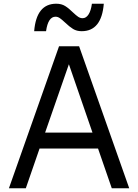

<svg xmlns="http://www.w3.org/2000/svg" viewBox="-20 -1014 744 1034"><path d="M298 -765H406L676 0H582L508 -214H193L119 0H28ZM478 -300 351 -668 223 -300ZM283 -994Q311 -994 331 -981.5Q351 -969 373 -947Q390 -931 401 -923.5Q412 -916 425 -916Q444 -916 457 -936.5Q470 -957 475 -994H539Q527 -846 420 -846Q393 -846 373.5 -858Q354 -870 330 -893Q313 -909 302 -916.5Q291 -924 279 -924Q239 -924 228 -846H164Q176 -994 283 -994Z"/></svg>

Font: Application
Style: Regular
Weight: 400
Designer: Wei Huang
Foundry: Wei Huang
Version: Version 0.012